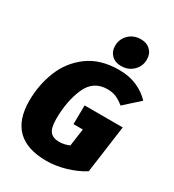

<svg xmlns="http://www.w3.org/2000/svg" viewBox="-227 -1081 1109 1226"><g transform="rotate(30 327.0 -467.5)"><path d="M654 -622 544 -523Q512 -549 484.5 -560.5Q457 -572 421 -572Q317 -572 274 -473.5Q231 -375 231 -243Q231 -178 252.5 -152Q274 -126 319 -126Q356 -126 394 -142L412 -270H343L345 -409H626L578 -58Q519 -21 447 -0.5Q375 20 310 20Q24 20 24 -259Q24 -374 65 -478Q106 -582 196 -649Q286 -716 425 -716Q499 -716 557.5 -690Q616 -664 654 -622ZM323 -836Q323 -887 358.5 -921Q394 -955 446 -955Q490 -955 516.5 -929Q543 -903 543 -862Q543 -811 507.5 -777Q472 -743 420 -743Q376 -743 349.5 -769Q323 -795 323 -836Z"/></g></svg>

Font: FiraGO Heavy
Style: Italic
Weight: 900
Italic angle: -8°
Designer: bBox Type GmbH
Foundry: bBox Type GmbH
Version: Version 1.001